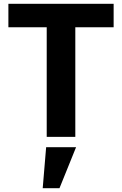

<svg xmlns="http://www.w3.org/2000/svg" viewBox="-20 -718 640 1007"><path d="M375 -575V0H225V-575H24V-698H576V-575ZM222 54H379L292 269H204Z"/></svg>

Font: Lilex
Style: Regular
Weight: 400
Monospace: yes
Designer: Mike Abbink, Paul van der Laan, Pieter van Rosmalen, Mikhael Khrustik
Foundry: Mikhael Khrustik
Version: Version 2.510